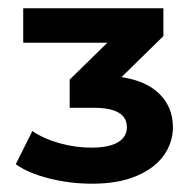

<svg xmlns="http://www.w3.org/2000/svg" viewBox="-20 -762 470 463"><path d="M397 -455Q397 -419 375.5 -388Q354 -357 310 -338Q266 -319 202 -319Q148 -319 97.5 -332Q47 -345 18 -366L58 -446Q86 -427 124 -416.5Q162 -406 200 -406Q243 -406 264.5 -419Q286 -432 286 -455Q286 -502 207 -502H148V-570L239 -659H36V-742H374V-675L273 -576Q333 -567 365 -535Q397 -503 397 -455Z"/></svg>

Font: Montserrat Alternates
Style: Bold
Weight: 700
Designer: Julieta Ulanovsky
Foundry: Julieta Ulanovsky
Version: Version 7.200